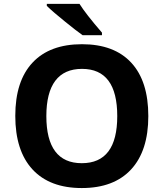

<svg xmlns="http://www.w3.org/2000/svg" viewBox="-20 -951 836 981"><path d="M501 -771V-784.2C444.8 -849.1 406.7 -898.4 386.2 -931.2H219.2V-920.9C241.2 -899.4 272.5 -872.6 312 -840.8C351.6 -808.6 381.8 -785.2 402.3 -771ZM737.8 -357.9C737.8 -476.6 709 -567.4 650.9 -630.4C592.8 -693.4 508.8 -725.1 398.9 -725.1C289.1 -725.1 205.1 -693.8 146.5 -631.3C87.4 -568.4 58.1 -477.5 58.1 -358.9C58.1 -240.2 87.4 -148.9 146 -85.4C204.6 -22 288.6 9.8 397.9 9.8C507.3 9.8 591.3 -22 649.9 -85.4C708.5 -148.9 737.8 -239.7 737.8 -357.9ZM216.8 -357.9C216.8 -517.6 278.3 -599.1 398.9 -599.1C519 -599.1 579.1 -518.6 579.1 -357.9C579.1 -197.3 518.6 -117.2 397.9 -117.2C277.3 -117.2 216.8 -198.2 216.8 -357.9Z"/></svg>

Font: Noto Reveo Sans
Style: Bold
Weight: 700
Designer: Monotype Design team
Foundry: Monotype Imaging Inc.
Version: Version 1.04